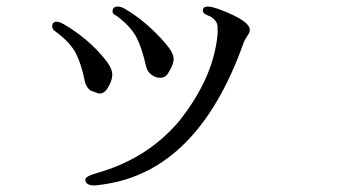

<svg xmlns="http://www.w3.org/2000/svg" viewBox="-20 -555 1040 585"><path d="M268 10Q272 10 294 7Q583 -33 722 -424Q726 -435 734 -446Q741 -456 741 -464Q741 -491 655 -524Q627 -535 613 -535Q598 -535 598 -523Q598 -514 611 -509Q643 -497 643 -471V-451Q631 -318 525 -185Q428 -71 276 -28Q240 -18 240 -8Q240 10 268 10ZM470 -318Q484 -319 491 -330Q509 -358 509 -375Q509 -394 484 -423Q426 -490 359 -529Q348 -535 339 -535Q322 -535 323 -518Q325 -511 335 -507Q378 -475 396 -441Q413 -407 425 -353Q429 -336 442 -327Q455 -317 470 -318ZM284 -270Q297 -271 305 -282Q322 -307 322 -328Q322 -348 298 -377Q247 -439 173 -482Q160 -489 151 -489Q139 -487 139 -476Q139 -465 149 -459Q193 -427 211 -393Q228 -360 239 -305Q243 -289 256 -279L281 -270H283Z"/></svg>

Font: Sawarabi Mincho
Style: Regular
Weight: 400
Version: Version 1.082; ttfautohint (v1.8.4.7-5d5b)